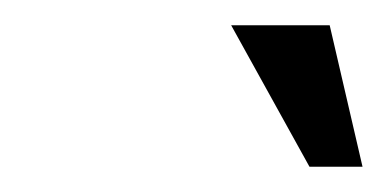

<svg xmlns="http://www.w3.org/2000/svg" viewBox="-20 -771 307 152"><path d="M163 -751H241L267 -639H225Z"/></svg>

Font: Afta serif
Style: Italic
Weight: 400
Italic angle: -12°
Designer: parq.ink
Foundry: Oriol Esparraguera Font
Version: Version 1.000